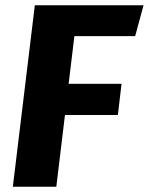

<svg xmlns="http://www.w3.org/2000/svg" viewBox="-20 -713 568 733"><path d="M264 -575 242 -393H444L430 -274H228L195 0H29L113 -693H528L496 -575Z"/></svg>

Font: Qjlgwqiwhsfqbnnlvksmvfsycuq
Style: Regular
Weight: 700
Italic angle: -8°
Designer: Carrois Corporate & Edenspiekermann
Foundry: Carrois Corporate GbR & Edenspiekermann AG
Version: Version 2.001